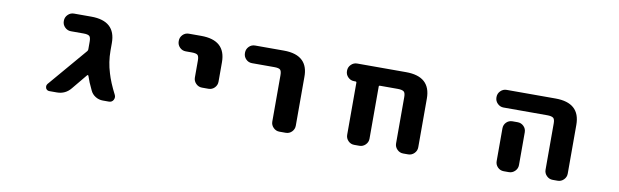

<svg xmlns="http://www.w3.org/2000/svg" viewBox="-39 -916 4078 1265"><g transform="rotate(10 2000.0 -284.0)"><path d="M664.1 -17.6Q637.7 -17.6 614.7 -31.7Q591.8 -45.9 581.1 -69.3Q555.7 -121.1 542 -163.1Q541 -165 538.6 -165.5Q536.1 -166 534.2 -164.1L450.2 -62.5Q414.1 -17.6 356.4 -17.6H306.6Q290 -17.6 282.2 -33.2Q280.3 -39.1 280.3 -44.9Q280.3 -53.7 286.1 -61.5L506.8 -320.3Q511.7 -326.2 511.7 -333V-384.8Q511.7 -413.1 502 -421.9Q491.2 -430.7 462.9 -430.7H377.9Q354.5 -430.7 337.4 -447.8Q320.3 -464.8 320.3 -488.3V-491.2Q320.3 -514.6 337.4 -531.7Q354.5 -548.8 377.9 -548.8H493.2Q657.2 -548.8 657.2 -401.4V-349.6Q657.2 -274.4 679.7 -202.1Q696.3 -144.5 735.4 -68.4Q739.3 -60.5 739.3 -52.7Q739.3 -43 734.4 -34.2Q724.6 -17.6 705.1 -17.6Z M1293 -214.8Q1269.5 -214.8 1252.4 -231.9Q1235.4 -249 1235.4 -272.5V-385.7Q1235.4 -414.1 1225.6 -422.9Q1215.8 -431.6 1185.5 -431.6H1146.5Q1122.1 -431.6 1105.5 -448.7Q1088.9 -465.8 1088.9 -489.3V-492.2Q1088.9 -515.6 1105.5 -532.7Q1122.1 -549.8 1146.5 -549.8H1228.5Q1393.6 -549.8 1393.6 -402.3V-272.5Q1393.6 -249 1377 -231.9Q1360.4 -214.8 1335.9 -214.8Z M1845.7 -17.6Q1822.3 -17.6 1805.2 -34.7Q1788.1 -51.8 1788.1 -75.2V-384.8Q1788.1 -413.1 1778.3 -421.9Q1768.6 -430.7 1739.3 -430.7H1589.8Q1565.4 -430.7 1548.8 -447.8Q1532.2 -464.8 1532.2 -488.3V-491.2Q1532.2 -514.6 1548.8 -531.7Q1565.4 -548.8 1589.8 -548.8H1782.2Q1868.2 -548.8 1909.2 -507.8Q1946.3 -470.7 1945.3 -400.4V-75.2Q1945.3 -51.8 1928.7 -34.7Q1912.1 -17.6 1887.7 -17.6Z M2673.8 -17.6Q2650.4 -17.6 2633.3 -34.7Q2616.2 -51.8 2616.2 -75.2V-384.8Q2616.2 -412.1 2606.4 -420.9Q2594.7 -430.7 2564.5 -430.7H2445.3Q2438.5 -430.7 2438.5 -423.8V-75.2Q2438.5 -51.8 2421.4 -34.7Q2404.3 -17.6 2380.9 -17.6H2346.7Q2322.3 -17.6 2305.7 -34.7Q2289.1 -51.8 2289.1 -75.2V-423.8Q2289.1 -430.7 2281.2 -430.7H2272.5Q2249 -430.7 2231.9 -447.8Q2214.8 -464.8 2214.8 -488.3V-491.2Q2214.8 -514.6 2231.9 -531.7Q2249 -548.8 2272.5 -548.8H2599.6Q2764.6 -548.8 2764.6 -401.4V-75.2Q2764.6 -51.8 2747.6 -34.7Q2730.5 -17.6 2707 -17.6Z M3673.8 -17.6Q3650.4 -17.6 3633.3 -34.7Q3616.2 -51.8 3616.2 -75.2V-384.8Q3616.2 -412.1 3606.4 -420.9Q3594.7 -430.7 3564.5 -430.7H3272.5Q3249 -430.7 3231.9 -447.8Q3214.8 -464.8 3214.8 -488.3V-491.2Q3214.8 -514.6 3231.9 -531.7Q3249 -548.8 3272.5 -548.8H3599.6Q3764.6 -548.8 3764.6 -401.4V-75.2Q3764.6 -51.8 3747.6 -34.7Q3730.5 -17.6 3707 -17.6ZM3346.7 -17.6Q3322.3 -17.6 3305.7 -34.7Q3289.1 -51.8 3289.1 -75.2V-293.9Q3289.1 -318.4 3305.7 -335Q3322.3 -351.6 3346.7 -351.6H3380.9Q3404.3 -351.6 3421.4 -335Q3438.5 -318.4 3438.5 -293.9V-75.2Q3438.5 -51.8 3421.4 -34.7Q3404.3 -17.6 3380.9 -17.6Z"/></g></svg>

Font: Rounded Mgen+ 1mn bold
Style: Bold
Weight: 700
Designer: [Source Han Sans]
Ryoko NISHIZUKA  (kana & ideographs); Paul D. Hunt (Latin, Greek & Cyrillic); Wenlong ZHANG  (bopomofo
Version: Version 1.059.20150602